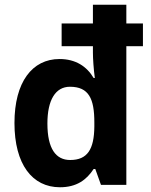

<svg xmlns="http://www.w3.org/2000/svg" viewBox="-20 -873 636 810"><path d="M233 -83C303 -83 345 -114 375 -160H382L406 -93H513V-678H583V-774H513V-853H372V-774H240V-678H372V-651C372 -626 375 -581 380 -544H375C346 -593 299 -624 231 -624C116 -624 41 -527 41 -354C41 -180 116 -83 233 -83ZM276 -198C216 -198 180 -245 180 -352C180 -451 214 -507 275 -507C355 -507 378 -456 378 -357V-339C377 -243 349 -198 276 -198Z"/></svg>

Font: Noto Sans Kannada UI SemiCondensed
Style: Bold
Weight: 700
Width: 4
Designer: Jelle Bosma - Monotype Design Team
Foundry: Monotype Imaging Inc.
Version: Version 2.005